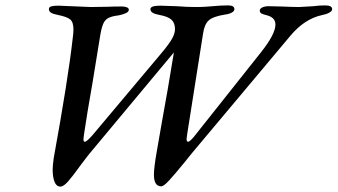

<svg xmlns="http://www.w3.org/2000/svg" viewBox="-20 -676 1250 711"><path d="M175 -48Q175 -63 179 -91Q232 -382 249 -532Q252 -553 252 -567Q252 -594 240 -604Q228 -614 193 -621Q177 -624 169 -629Q161 -634 161 -642Q161 -650 170 -652.5Q179 -655 197 -655Q208 -655 244 -653Q307 -650 316 -650L381 -651Q400 -652 432 -652Q442 -652 449.5 -649Q457 -646 457 -640Q457 -632 445.5 -627Q434 -622 419 -619Q394 -616 381.5 -609.5Q369 -603 362.5 -588.5Q356 -574 351 -544L323 -372Q302 -253 291 -178L289 -161Q289 -151 294 -151Q301 -151 323 -176L581 -483Q606 -513 617 -532.5Q628 -552 628 -568Q628 -591 615 -603Q602 -615 569 -621Q553 -624 545 -629Q537 -634 537 -642Q537 -655 573 -655Q588 -655 634 -653Q672 -650 705 -650Q725 -650 740.5 -651Q756 -652 767 -653Q797 -656 825 -656Q848 -656 848 -642Q848 -635 838.5 -629.5Q829 -624 813 -622Q769 -615 753 -600.5Q737 -586 732 -552L673 -178L671 -162Q671 -151 676 -151Q684 -151 704 -177L947 -483Q1000 -550 1000 -585Q1000 -612 966 -620Q953 -623 947.5 -626.5Q942 -630 942 -637Q942 -644 951.5 -648.5Q961 -653 974 -653L1020 -652Q1066 -650 1088 -650Q1095 -650 1140 -653Q1161 -656 1184 -656Q1210 -656 1210 -642Q1210 -635 1199 -629Q1188 -623 1172 -620Q1107 -606 1054 -542L690 -108Q670 -84 661 -72Q625 -28 605.5 -7Q586 14 577 14Q550 14 550 -29Q550 -54 560 -112L579 -221Q601 -340 624 -482L313 -109Q310 -106 276 -61Q249 -23 232 -4Q215 15 204 15Q189 15 182 -2.5Q175 -20 175 -48Z"/></svg>

Font: EB Garamond Medium
Style: Italic
Weight: 500
Italic angle: -17.2°
Designer: Georg Duffner and Octavio Pardo
Foundry: Georg Duffner
Version: Version 1.000